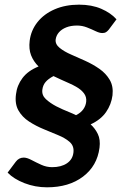

<svg xmlns="http://www.w3.org/2000/svg" viewBox="-20 -751 542 832"><path d="M183.7 60.7Q132.4 60.7 86 42.7Q39.6 24.6 13 -3L48.3 -50.1Q61.8 -68.1 82.8 -68.1Q96.8 -68.1 116.4 -57.7Q136 -47.3 158.7 -37Q181.4 -26.6 206 -26.6Q245.4 -26.6 270.1 -43.4Q294.8 -60.1 298.2 -90Q301.6 -118.1 282.4 -135.4Q263.1 -152.6 232.4 -165.1Q201.8 -177.6 171.2 -190.5Q135.8 -204.9 105.9 -224.4Q76 -243.9 59.9 -272.5Q43.7 -301 49.3 -342.7Q53.7 -381.2 77.6 -413Q101.5 -444.7 147.1 -462.9Q125.2 -484.6 114.7 -511.4Q104.2 -538.3 108.6 -574.2Q114.2 -619.6 142.4 -655.1Q170.6 -690.6 217 -710.7Q263.4 -730.8 322.6 -730.8Q377.4 -730.8 418.8 -712.9Q460.2 -695 484.8 -667.3L451.1 -622.2Q444.8 -614.9 439 -611.3Q433.1 -607.8 423.3 -607.8Q411.3 -607.8 394.4 -615.9Q377.4 -624.1 356.8 -632.2Q336.1 -640.3 313.7 -640.3Q287.1 -640.3 267.2 -632.4Q247.2 -624.5 235.4 -610.9Q223.6 -597.3 221.2 -579.9Q218.8 -559.4 238.5 -543.5Q258.2 -527.5 288.6 -514.4Q319.1 -501.3 348.5 -487.8Q381.9 -472.8 410.6 -452.8Q439.2 -432.8 455.6 -404.8Q471.9 -376.8 467.5 -338Q462.5 -298.5 439.6 -265.4Q416.7 -232.3 372.7 -212.1Q392.2 -194.5 403.9 -170.3Q415.7 -146.1 411.2 -110.7Q401.1 -32.1 339.8 14.3Q278.6 60.7 183.7 60.7ZM309.4 -251.9Q329.9 -262.1 340.7 -277.1Q351.5 -292.1 353.5 -310Q355.9 -331 343.5 -347.1Q331.1 -363.2 309.5 -375.3Q297.5 -382.3 279.5 -390.3Q261.6 -398.3 243.1 -406.6Q224.6 -414.8 211.8 -421.3Q188.8 -409.2 177.4 -395.5Q165.9 -381.9 163.5 -362.4Q160.5 -338.6 178.6 -321.6Q196.7 -304.7 223.5 -290.5Q237.7 -283.2 251.9 -276.9Q266.1 -270.5 280.9 -264.7Q295.7 -258.8 309.4 -251.9Z"/></svg>

Font: Aleo
Style: Italic
Weight: 400
Italic angle: -7°
Designer: Alessio Laiso
Foundry: Alessio Laiso
Version: Version 2.001;gftools[0.9.29]